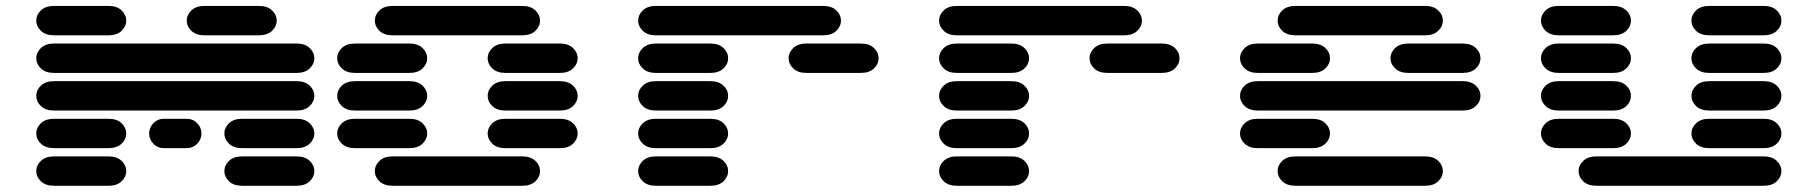

<svg xmlns="http://www.w3.org/2000/svg" viewBox="-20 -631 6040 638"><path d="M159.2 -13.7H340.8Q368.2 -13.7 383.8 -28.3Q399.4 -43 399.4 -62.5Q399.4 -82 383.8 -96.7Q368.2 -111.3 340.8 -111.3H159.2Q131.8 -111.3 116.2 -96.7Q100.6 -82 100.6 -62.5Q100.6 -43 116.2 -28.3Q131.8 -13.7 159.2 -13.7ZM784.2 -13.7H965.8Q993.2 -13.7 1008.8 -28.3Q1024.4 -43 1024.4 -62.5Q1024.4 -82 1008.8 -96.7Q993.2 -111.3 965.8 -111.3H784.2Q756.8 -111.3 741.2 -96.7Q725.6 -82 725.6 -62.5Q725.6 -43 741.2 -28.3Q756.8 -13.7 784.2 -13.7ZM159.2 -138.7H340.8Q368.2 -138.7 383.8 -153.3Q399.4 -168 399.4 -187.5Q399.4 -207 383.8 -221.7Q368.2 -236.3 340.8 -236.3H159.2Q131.8 -236.3 116.2 -221.7Q100.6 -207 100.6 -187.5Q100.6 -168 116.2 -153.3Q131.8 -138.7 159.2 -138.7ZM525.4 -138.7H599.6Q621.1 -138.7 635.3 -153.3Q649.4 -168 649.4 -187.5Q649.4 -207 635.3 -221.7Q621.1 -236.3 599.6 -236.3H525.4Q503.9 -236.3 489.7 -221.7Q475.6 -207 475.6 -187.5Q475.6 -168 489.7 -153.3Q503.9 -138.7 525.4 -138.7ZM784.2 -138.7H965.8Q993.2 -138.7 1008.8 -153.3Q1024.4 -168 1024.4 -187.5Q1024.4 -207 1008.8 -221.7Q993.2 -236.3 965.8 -236.3H784.2Q756.8 -236.3 741.2 -221.7Q725.6 -207 725.6 -187.5Q725.6 -168 741.2 -153.3Q756.8 -138.7 784.2 -138.7ZM159.2 -263.7H965.8Q993.2 -263.7 1008.8 -278.3Q1024.4 -293 1024.4 -312.5Q1024.4 -332 1008.8 -346.7Q993.2 -361.3 965.8 -361.3H159.2Q131.8 -361.3 116.2 -346.7Q100.6 -332 100.6 -312.5Q100.6 -293 116.2 -278.3Q131.8 -263.7 159.2 -263.7ZM159.2 -388.7H965.8Q993.2 -388.7 1008.8 -403.3Q1024.4 -418 1024.4 -437.5Q1024.4 -457 1008.8 -471.7Q993.2 -486.3 965.8 -486.3H159.2Q131.8 -486.3 116.2 -471.7Q100.6 -457 100.6 -437.5Q100.6 -418 116.2 -403.3Q131.8 -388.7 159.2 -388.7ZM159.2 -513.7H340.8Q368.2 -513.7 383.8 -528.3Q399.4 -543 399.4 -562.5Q399.4 -582 383.8 -596.7Q368.2 -611.3 340.8 -611.3H159.2Q131.8 -611.3 116.2 -596.7Q100.6 -582 100.6 -562.5Q100.6 -543 116.2 -528.3Q131.8 -513.7 159.2 -513.7ZM659.2 -513.7H840.8Q868.2 -513.7 883.8 -528.3Q899.4 -543 899.4 -562.5Q899.4 -582 883.8 -596.7Q868.2 -611.3 840.8 -611.3H659.2Q631.8 -611.3 616.2 -596.7Q600.6 -582 600.6 -562.5Q600.6 -543 616.2 -528.3Q631.8 -513.7 659.2 -513.7Z M1284.2 -13.7H1715.8Q1743.2 -13.7 1758.8 -28.3Q1774.4 -43 1774.4 -62.5Q1774.4 -82 1758.8 -96.7Q1743.2 -111.3 1715.8 -111.3H1284.2Q1256.8 -111.3 1241.2 -96.7Q1225.6 -82 1225.6 -62.5Q1225.6 -43 1241.2 -28.3Q1256.8 -13.7 1284.2 -13.7ZM1159.2 -138.7H1340.8Q1368.2 -138.7 1383.8 -153.3Q1399.4 -168 1399.4 -187.5Q1399.4 -207 1383.8 -221.7Q1368.2 -236.3 1340.8 -236.3H1159.2Q1131.8 -236.3 1116.2 -221.7Q1100.6 -207 1100.6 -187.5Q1100.6 -168 1116.2 -153.3Q1131.8 -138.7 1159.2 -138.7ZM1659.2 -138.7H1840.8Q1868.2 -138.7 1883.8 -153.3Q1899.4 -168 1899.4 -187.5Q1899.4 -207 1883.8 -221.7Q1868.2 -236.3 1840.8 -236.3H1659.2Q1631.8 -236.3 1616.2 -221.7Q1600.6 -207 1600.6 -187.5Q1600.6 -168 1616.2 -153.3Q1631.8 -138.7 1659.2 -138.7ZM1159.2 -263.7H1340.8Q1368.2 -263.7 1383.8 -278.3Q1399.4 -293 1399.4 -312.5Q1399.4 -332 1383.8 -346.7Q1368.2 -361.3 1340.8 -361.3H1159.2Q1131.8 -361.3 1116.2 -346.7Q1100.6 -332 1100.6 -312.5Q1100.6 -293 1116.2 -278.3Q1131.8 -263.7 1159.2 -263.7ZM1659.2 -263.7H1840.8Q1868.2 -263.7 1883.8 -278.3Q1899.4 -293 1899.4 -312.5Q1899.4 -332 1883.8 -346.7Q1868.2 -361.3 1840.8 -361.3H1659.2Q1631.8 -361.3 1616.2 -346.7Q1600.6 -332 1600.6 -312.5Q1600.6 -293 1616.2 -278.3Q1631.8 -263.7 1659.2 -263.7ZM1159.2 -388.7H1340.8Q1368.2 -388.7 1383.8 -403.3Q1399.4 -418 1399.4 -437.5Q1399.4 -457 1383.8 -471.7Q1368.2 -486.3 1340.8 -486.3H1159.2Q1131.8 -486.3 1116.2 -471.7Q1100.6 -457 1100.6 -437.5Q1100.6 -418 1116.2 -403.3Q1131.8 -388.7 1159.2 -388.7ZM1659.2 -388.7H1840.8Q1868.2 -388.7 1883.8 -403.3Q1899.4 -418 1899.4 -437.5Q1899.4 -457 1883.8 -471.7Q1868.2 -486.3 1840.8 -486.3H1659.2Q1631.8 -486.3 1616.2 -471.7Q1600.6 -457 1600.6 -437.5Q1600.6 -418 1616.2 -403.3Q1631.8 -388.7 1659.2 -388.7ZM1284.2 -513.7H1715.8Q1743.2 -513.7 1758.8 -528.3Q1774.4 -543 1774.4 -562.5Q1774.4 -582 1758.8 -596.7Q1743.2 -611.3 1715.8 -611.3H1284.2Q1256.8 -611.3 1241.2 -596.7Q1225.6 -582 1225.6 -562.5Q1225.6 -543 1241.2 -528.3Q1256.8 -513.7 1284.2 -513.7Z M2159.2 -13.7H2340.8Q2368.2 -13.7 2383.8 -28.3Q2399.4 -43 2399.4 -62.5Q2399.4 -82 2383.8 -96.7Q2368.2 -111.3 2340.8 -111.3H2159.2Q2131.8 -111.3 2116.2 -96.7Q2100.6 -82 2100.6 -62.5Q2100.6 -43 2116.2 -28.3Q2131.8 -13.7 2159.2 -13.7ZM2159.2 -138.7H2340.8Q2368.2 -138.7 2383.8 -153.3Q2399.4 -168 2399.4 -187.5Q2399.4 -207 2383.8 -221.7Q2368.2 -236.3 2340.8 -236.3H2159.2Q2131.8 -236.3 2116.2 -221.7Q2100.6 -207 2100.6 -187.5Q2100.6 -168 2116.2 -153.3Q2131.8 -138.7 2159.2 -138.7ZM2159.2 -263.7H2340.8Q2368.2 -263.7 2383.8 -278.3Q2399.4 -293 2399.4 -312.5Q2399.4 -332 2383.8 -346.7Q2368.2 -361.3 2340.8 -361.3H2159.2Q2131.8 -361.3 2116.2 -346.7Q2100.6 -332 2100.6 -312.5Q2100.6 -293 2116.2 -278.3Q2131.8 -263.7 2159.2 -263.7ZM2159.2 -388.7H2340.8Q2368.2 -388.7 2383.8 -403.3Q2399.4 -418 2399.4 -437.5Q2399.4 -457 2383.8 -471.7Q2368.2 -486.3 2340.8 -486.3H2159.2Q2131.8 -486.3 2116.2 -471.7Q2100.6 -457 2100.6 -437.5Q2100.6 -418 2116.2 -403.3Q2131.8 -388.7 2159.2 -388.7ZM2659.2 -388.7H2840.8Q2868.2 -388.7 2883.8 -403.3Q2899.4 -418 2899.4 -437.5Q2899.4 -457 2883.8 -471.7Q2868.2 -486.3 2840.8 -486.3H2659.2Q2631.8 -486.3 2616.2 -471.7Q2600.6 -457 2600.6 -437.5Q2600.6 -418 2616.2 -403.3Q2631.8 -388.7 2659.2 -388.7ZM2159.2 -513.7H2715.8Q2743.2 -513.7 2758.8 -528.3Q2774.4 -543 2774.4 -562.5Q2774.4 -582 2758.8 -596.7Q2743.2 -611.3 2715.8 -611.3H2159.2Q2131.8 -611.3 2116.2 -596.7Q2100.6 -582 2100.6 -562.5Q2100.6 -543 2116.2 -528.3Q2131.8 -513.7 2159.2 -513.7Z M3159.2 -13.7H3340.8Q3368.2 -13.7 3383.8 -28.3Q3399.4 -43 3399.4 -62.5Q3399.4 -82 3383.8 -96.7Q3368.2 -111.3 3340.8 -111.3H3159.2Q3131.8 -111.3 3116.2 -96.7Q3100.6 -82 3100.6 -62.5Q3100.6 -43 3116.2 -28.3Q3131.8 -13.7 3159.2 -13.7ZM3159.2 -138.7H3340.8Q3368.2 -138.7 3383.8 -153.3Q3399.4 -168 3399.4 -187.5Q3399.4 -207 3383.8 -221.7Q3368.2 -236.3 3340.8 -236.3H3159.2Q3131.8 -236.3 3116.2 -221.7Q3100.6 -207 3100.6 -187.5Q3100.6 -168 3116.2 -153.3Q3131.8 -138.7 3159.2 -138.7ZM3159.2 -263.7H3340.8Q3368.2 -263.7 3383.8 -278.3Q3399.4 -293 3399.4 -312.5Q3399.4 -332 3383.8 -346.7Q3368.2 -361.3 3340.8 -361.3H3159.2Q3131.8 -361.3 3116.2 -346.7Q3100.6 -332 3100.6 -312.5Q3100.6 -293 3116.2 -278.3Q3131.8 -263.7 3159.2 -263.7ZM3159.2 -388.7H3340.8Q3368.2 -388.7 3383.8 -403.3Q3399.4 -418 3399.4 -437.5Q3399.4 -457 3383.8 -471.7Q3368.2 -486.3 3340.8 -486.3H3159.2Q3131.8 -486.3 3116.2 -471.7Q3100.6 -457 3100.6 -437.5Q3100.6 -418 3116.2 -403.3Q3131.8 -388.7 3159.2 -388.7ZM3659.2 -388.7H3840.8Q3868.2 -388.7 3883.8 -403.3Q3899.4 -418 3899.4 -437.5Q3899.4 -457 3883.8 -471.7Q3868.2 -486.3 3840.8 -486.3H3659.2Q3631.8 -486.3 3616.2 -471.7Q3600.6 -457 3600.6 -437.5Q3600.6 -418 3616.2 -403.3Q3631.8 -388.7 3659.2 -388.7ZM3159.2 -513.7H3715.8Q3743.2 -513.7 3758.8 -528.3Q3774.4 -543 3774.4 -562.5Q3774.4 -582 3758.8 -596.7Q3743.2 -611.3 3715.8 -611.3H3159.2Q3131.8 -611.3 3116.2 -596.7Q3100.6 -582 3100.6 -562.5Q3100.6 -543 3116.2 -528.3Q3131.8 -513.7 3159.2 -513.7Z M4284.2 -13.7H4715.8Q4743.2 -13.7 4758.8 -28.3Q4774.4 -43 4774.4 -62.5Q4774.4 -82 4758.8 -96.7Q4743.2 -111.3 4715.8 -111.3H4284.2Q4256.8 -111.3 4241.2 -96.7Q4225.6 -82 4225.6 -62.5Q4225.6 -43 4241.2 -28.3Q4256.8 -13.7 4284.2 -13.7ZM4159.2 -138.7H4340.8Q4368.2 -138.7 4383.8 -153.3Q4399.4 -168 4399.4 -187.5Q4399.4 -207 4383.8 -221.7Q4368.2 -236.3 4340.8 -236.3H4159.2Q4131.8 -236.3 4116.2 -221.7Q4100.6 -207 4100.6 -187.5Q4100.6 -168 4116.2 -153.3Q4131.8 -138.7 4159.2 -138.7ZM4159.2 -263.7H4840.8Q4868.2 -263.7 4883.8 -278.3Q4899.4 -293 4899.4 -312.5Q4899.4 -332 4883.8 -346.7Q4868.2 -361.3 4840.8 -361.3H4159.2Q4131.8 -361.3 4116.2 -346.7Q4100.6 -332 4100.6 -312.5Q4100.6 -293 4116.2 -278.3Q4131.8 -263.7 4159.2 -263.7ZM4159.2 -388.7H4340.8Q4368.2 -388.7 4383.8 -403.3Q4399.4 -418 4399.4 -437.5Q4399.4 -457 4383.8 -471.7Q4368.2 -486.3 4340.8 -486.3H4159.2Q4131.8 -486.3 4116.2 -471.7Q4100.6 -457 4100.6 -437.5Q4100.6 -418 4116.2 -403.3Q4131.8 -388.7 4159.2 -388.7ZM4659.2 -388.7H4840.8Q4868.2 -388.7 4883.8 -403.3Q4899.4 -418 4899.4 -437.5Q4899.4 -457 4883.8 -471.7Q4868.2 -486.3 4840.8 -486.3H4659.2Q4631.8 -486.3 4616.2 -471.7Q4600.6 -457 4600.6 -437.5Q4600.6 -418 4616.2 -403.3Q4631.8 -388.7 4659.2 -388.7ZM4284.2 -513.7H4715.8Q4743.2 -513.7 4758.8 -528.3Q4774.4 -543 4774.4 -562.5Q4774.4 -582 4758.8 -596.7Q4743.2 -611.3 4715.8 -611.3H4284.2Q4256.8 -611.3 4241.2 -596.7Q4225.6 -582 4225.6 -562.5Q4225.6 -543 4241.2 -528.3Q4256.8 -513.7 4284.2 -513.7Z M5284.2 -13.7H5840.8Q5868.2 -13.7 5883.8 -28.3Q5899.4 -43 5899.4 -62.5Q5899.4 -82 5883.8 -96.7Q5868.2 -111.3 5840.8 -111.3H5284.2Q5256.8 -111.3 5241.2 -96.7Q5225.6 -82 5225.6 -62.5Q5225.6 -43 5241.2 -28.3Q5256.8 -13.7 5284.2 -13.7ZM5159.2 -138.7H5340.8Q5368.2 -138.7 5383.8 -153.3Q5399.4 -168 5399.4 -187.5Q5399.4 -207 5383.8 -221.7Q5368.2 -236.3 5340.8 -236.3H5159.2Q5131.8 -236.3 5116.2 -221.7Q5100.6 -207 5100.6 -187.5Q5100.6 -168 5116.2 -153.3Q5131.8 -138.7 5159.2 -138.7ZM5659.2 -138.7H5840.8Q5868.2 -138.7 5883.8 -153.3Q5899.4 -168 5899.4 -187.5Q5899.4 -207 5883.8 -221.7Q5868.2 -236.3 5840.8 -236.3H5659.2Q5631.8 -236.3 5616.2 -221.7Q5600.6 -207 5600.6 -187.5Q5600.6 -168 5616.2 -153.3Q5631.8 -138.7 5659.2 -138.7ZM5159.2 -263.7H5340.8Q5368.2 -263.7 5383.8 -278.3Q5399.4 -293 5399.4 -312.5Q5399.4 -332 5383.8 -346.7Q5368.2 -361.3 5340.8 -361.3H5159.2Q5131.8 -361.3 5116.2 -346.7Q5100.6 -332 5100.6 -312.5Q5100.6 -293 5116.2 -278.3Q5131.8 -263.7 5159.2 -263.7ZM5659.2 -263.7H5840.8Q5868.2 -263.7 5883.8 -278.3Q5899.4 -293 5899.4 -312.5Q5899.4 -332 5883.8 -346.7Q5868.2 -361.3 5840.8 -361.3H5659.2Q5631.8 -361.3 5616.2 -346.7Q5600.6 -332 5600.6 -312.5Q5600.6 -293 5616.2 -278.3Q5631.8 -263.7 5659.2 -263.7ZM5159.2 -388.7H5340.8Q5368.2 -388.7 5383.8 -403.3Q5399.4 -418 5399.4 -437.5Q5399.4 -457 5383.8 -471.7Q5368.2 -486.3 5340.8 -486.3H5159.2Q5131.8 -486.3 5116.2 -471.7Q5100.6 -457 5100.6 -437.5Q5100.6 -418 5116.2 -403.3Q5131.8 -388.7 5159.2 -388.7ZM5659.2 -388.7H5840.8Q5868.2 -388.7 5883.8 -403.3Q5899.4 -418 5899.4 -437.5Q5899.4 -457 5883.8 -471.7Q5868.2 -486.3 5840.8 -486.3H5659.2Q5631.8 -486.3 5616.2 -471.7Q5600.6 -457 5600.6 -437.5Q5600.6 -418 5616.2 -403.3Q5631.8 -388.7 5659.2 -388.7ZM5159.2 -513.7H5340.8Q5368.2 -513.7 5383.8 -528.3Q5399.4 -543 5399.4 -562.5Q5399.4 -582 5383.8 -596.7Q5368.2 -611.3 5340.8 -611.3H5159.2Q5131.8 -611.3 5116.2 -596.7Q5100.6 -582 5100.6 -562.5Q5100.6 -543 5116.2 -528.3Q5131.8 -513.7 5159.2 -513.7ZM5659.2 -513.7H5840.8Q5868.2 -513.7 5883.8 -528.3Q5899.4 -543 5899.4 -562.5Q5899.4 -582 5883.8 -596.7Q5868.2 -611.3 5840.8 -611.3H5659.2Q5631.8 -611.3 5616.2 -596.7Q5600.6 -582 5600.6 -562.5Q5600.6 -543 5616.2 -528.3Q5631.8 -513.7 5659.2 -513.7Z"/></svg>

Font: Sixtyfour
Style: Regular
Weight: 400
Designer: Jens Kutilek
Foundry: Jens Kutilek
Version: Version 2.001